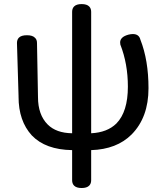

<svg xmlns="http://www.w3.org/2000/svg" viewBox="-20 -692 809 945"><path d="M73.2 -506.8Q85 -518.6 112.8 -518.6Q140.6 -518.6 152.3 -505.9Q162.1 -497.1 162.1 -480.5L167 -213.9Q167 -127 214.8 -79.1Q256.8 -37.1 335 -36.1V-633.8Q335 -650.4 344.7 -660.2Q356.4 -671.9 381.8 -671.9Q407.2 -671.9 418.9 -660.2Q428.7 -650.4 428.7 -633.8V-36.1Q507.8 -40 552.7 -84Q609.4 -141.6 609.4 -265.6Q609.4 -377.9 572.3 -472.7Q571.3 -476.6 571.3 -483.4Q571.3 -496.1 581.1 -505.9Q590.8 -515.6 612.3 -521.5Q624 -524.4 633.8 -524.4Q664.1 -524.4 670.9 -497.1Q710.9 -395.5 710.9 -257.8Q710.9 -114.3 627.9 -30.3Q554.7 43 428.7 46.9V195.3Q428.7 211.9 418.9 221.7Q407.2 233.4 381.8 233.4Q356.4 233.4 344.7 221.7Q335 211.9 335 195.3V46.9Q204.1 44.9 136.7 -25.4Q71.3 -96.7 71.3 -215.8Q71.3 -217.8 71.3 -219.7L63.5 -480.5Q63.5 -497.1 73.2 -506.8Z"/></svg>

Font: TaiwanPearl
Style: Regular
Weight: 400
Version: Version 2.102